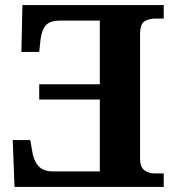

<svg xmlns="http://www.w3.org/2000/svg" viewBox="-20 -734 693 754"><path d="M623 0H37L30 -184H99L107 -137Q112 -104 130.5 -82.5Q149 -61 187 -61H372V-343H134V-403H372V-653H215Q175 -653 159 -633.5Q143 -614 139 -577L134 -530H64L68 -714H623V-661H589Q566 -661 548 -650.5Q530 -640 530 -599V-110Q530 -79 546.5 -66Q563 -53 588 -53H623Z"/></svg>

Font: Noto Serif
Style: Bold
Weight: 700
Designer: Monotype Design Team
Foundry: Monotype Imaging Inc.
Version: Version 2.014